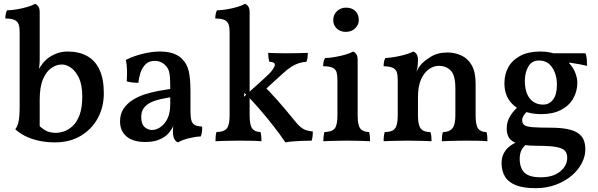

<svg xmlns="http://www.w3.org/2000/svg" viewBox="-20 -737 3132 1006"><path d="M175 -89Q194 -68 216.5 -54.5Q239 -41 272 -41Q293 -41 316.5 -49Q340 -57 362 -78Q384 -99 397.5 -136Q411 -173 411 -233Q411 -292 394 -328Q377 -364 352.5 -381.5Q328 -399 304 -399Q276 -399 249.5 -381Q223 -363 205.5 -322.5Q188 -282 188 -214V-58ZM268 9Q222 9 182 0Q142 -9 111.5 -24.5Q81 -40 60 -60Q72 -74 77.5 -100.5Q83 -127 83 -182V-569Q83 -593 78 -608.5Q73 -624 57 -632Q41 -640 8 -640Q8 -652 10 -663Q12 -674 17 -683Q38 -683 68 -688Q98 -693 124.5 -701Q151 -709 164 -717Q174 -713 181 -703Q188 -693 188 -673V-426Q188 -405 186 -391.5Q184 -378 182 -365L176 -281L156 -319Q170 -353 181 -371.5Q192 -390 199 -398Q208 -413 227.5 -429Q247 -445 274.5 -456Q302 -467 334 -467Q393 -467 435.5 -444Q478 -421 501 -372.5Q524 -324 524 -248Q524 -176 492.5 -118Q461 -60 403.5 -25.5Q346 9 268 9Z M912 9Q900 4 893 -9.5Q886 -23 886 -50Q886 -60 887.5 -73.5Q889 -87 892 -99H895Q891 -80 879.5 -61Q868 -42 851 -27Q833 -12 806 -2.5Q779 7 742 7Q678 7 643.5 -21.5Q609 -50 609 -101Q609 -140 627.5 -167.5Q646 -195 675.5 -213.5Q705 -232 740 -243Q775 -254 809.5 -260.5Q844 -267 872 -271Q872 -309 870.5 -331Q869 -353 864.5 -366.5Q860 -380 851 -390Q839 -404 824 -411Q809 -418 791 -418Q759 -418 741 -398.5Q723 -379 715 -352.5Q707 -326 705 -303Q691 -303 673 -305Q655 -307 644 -311Q646 -337 645.5 -368Q645 -399 639 -423Q681 -444 729 -455.5Q777 -467 818 -467Q861 -467 890 -456Q919 -445 935 -427Q960 -403 969 -363.5Q978 -324 978 -256V-153Q978 -124 982.5 -107Q987 -90 1000 -82.5Q1013 -75 1039 -74Q1040 -62 1038.5 -48Q1037 -34 1032 -22Q1004 -21 971 -13Q938 -5 912 9ZM776 -56Q798 -56 820 -70.5Q842 -85 857 -114.5Q872 -144 872 -192V-227Q846 -223 819 -217Q792 -211 769.5 -200Q747 -189 733.5 -171Q720 -153 720 -123Q720 -88 737 -72Q754 -56 776 -56Z M1109 3Q1109 -9 1110 -22Q1111 -35 1114 -45Q1154 -46 1168.5 -64Q1183 -82 1183 -132V-569Q1183 -593 1178 -608.5Q1173 -624 1157 -632Q1141 -640 1108 -640Q1108 -652 1110 -663Q1112 -674 1117 -683Q1138 -683 1168 -688Q1198 -693 1224.5 -701Q1251 -709 1264 -717Q1274 -713 1281 -703Q1288 -693 1288 -673V-132Q1288 -83 1301 -64.5Q1314 -46 1345 -45Q1348 -35 1349 -21Q1350 -7 1350 3Q1325 1 1294 0.5Q1263 0 1231 0Q1210 0 1187.5 0.5Q1165 1 1145 1.5Q1125 2 1109 3ZM1475 9Q1453 -25 1416.5 -72Q1380 -119 1339 -166.5Q1298 -214 1261 -250L1258 -230L1361 -323Q1394 -352 1407 -370Q1420 -388 1420 -397Q1420 -405 1413 -409Q1406 -413 1392 -413Q1388 -425 1386.5 -436.5Q1385 -448 1385 -460Q1405 -459 1425 -458.5Q1445 -458 1464 -458Q1483 -458 1499 -458Q1518 -458 1542.5 -458.5Q1567 -459 1593 -460Q1593 -448 1591.5 -435.5Q1590 -423 1585 -413Q1565 -412 1546 -406Q1527 -400 1507 -387.5Q1487 -375 1462 -352L1359 -258L1355 -295Q1393 -257 1431.5 -214Q1470 -171 1521 -108Q1539 -85 1553 -73Q1567 -61 1582 -55.5Q1597 -50 1619 -48Q1619 -33 1617.5 -21Q1616 -9 1613 0Q1588 0 1565 1Q1542 2 1519.5 3.5Q1497 5 1475 9Z M1674 3Q1674 -9 1675.5 -22Q1677 -35 1680 -45Q1720 -46 1734 -64Q1748 -82 1748 -132V-319Q1748 -343 1743.5 -358.5Q1739 -374 1723 -382Q1707 -390 1673 -390Q1673 -402 1675.5 -413Q1678 -424 1683 -433Q1703 -433 1733 -438Q1763 -443 1790 -451Q1817 -459 1830 -467Q1840 -463 1847 -453Q1854 -443 1854 -423V-132Q1854 -82 1867.5 -64Q1881 -46 1914 -45Q1917 -35 1918 -21Q1919 -7 1919 3Q1903 2 1883 1.5Q1863 1 1841 0.5Q1819 0 1798 0Q1776 0 1753.5 0.5Q1731 1 1710.5 1.5Q1690 2 1674 3ZM1792 -570Q1763 -570 1744.5 -587.5Q1726 -605 1726 -631Q1726 -661 1746 -679Q1766 -697 1793 -697Q1824 -697 1842 -679Q1860 -661 1860 -632Q1860 -607 1840.5 -588.5Q1821 -570 1792 -570Z M2064 -212V-316Q2064 -342 2059.5 -357.5Q2055 -373 2039 -381Q2023 -389 1990 -390Q1990 -402 1992 -413Q1994 -424 1999 -433Q2037 -435 2080 -445Q2123 -455 2146 -467Q2156 -463 2163 -453Q2170 -443 2170 -420ZM2472 -132Q2472 -81 2485.5 -63Q2499 -45 2529 -45Q2532 -35 2533 -24Q2534 -13 2534 3Q2512 1 2482 0.5Q2452 0 2421 0Q2400 0 2376.5 0.5Q2353 1 2332 1.5Q2311 2 2295 3Q2295 -12 2296 -24Q2297 -36 2301 -45Q2334 -45 2350 -64Q2366 -83 2366 -134V-273Q2366 -342 2342 -367Q2318 -392 2278 -392Q2253 -392 2228 -375Q2203 -358 2186.5 -322Q2170 -286 2170 -227V-132Q2170 -82 2184.5 -63.5Q2199 -45 2235 -45Q2239 -35 2240 -23.5Q2241 -12 2241 3Q2227 2 2206 1.5Q2185 1 2162 0.5Q2139 0 2117 0Q2096 0 2072.5 0.5Q2049 1 2027 1.5Q2005 2 1990 3Q1990 -12 1991.5 -24.5Q1993 -37 1996 -45Q2035 -45 2049.5 -63.5Q2064 -82 2064 -132V-316L2170 -420Q2170 -408 2168.5 -393Q2167 -378 2162 -361Q2166 -368 2170 -376Q2174 -384 2181 -393Q2199 -416 2236 -439Q2273 -462 2324 -462Q2363 -462 2397 -446.5Q2431 -431 2451.5 -395.5Q2472 -360 2472 -299Z M2787 249Q2723 249 2683.5 233.5Q2644 218 2626 188.5Q2608 159 2608 117Q2608 79 2629 51Q2650 23 2688 8L2743 14Q2720 33 2711.5 51.5Q2703 70 2703 95Q2703 143 2728 167.5Q2753 192 2813 192Q2878 192 2915 161.5Q2952 131 2952 90Q2952 67 2940.5 53.5Q2929 40 2896 33.5Q2863 27 2799 27Q2755 27 2724 22.5Q2693 18 2673 7.5Q2653 -3 2644 -20.5Q2635 -38 2635 -65Q2635 -101 2655 -132Q2675 -163 2705 -187L2751 -161Q2733 -146 2724.5 -132.5Q2716 -119 2716 -108Q2716 -90 2727.5 -81.5Q2739 -73 2771.5 -70.5Q2804 -68 2864 -68Q2929 -68 2969 -57Q3009 -46 3028 -21.5Q3047 3 3047 46Q3047 82 3028 118.5Q3009 155 2974.5 184Q2940 213 2892 231Q2844 249 2787 249ZM2814 -139Q2762 -139 2718 -157Q2674 -175 2648.5 -211Q2623 -247 2623 -301Q2623 -349 2644 -386Q2665 -423 2707 -445Q2749 -467 2810 -467Q2863 -467 2899.5 -450.5Q2936 -434 2960 -408.5Q2984 -383 2994.5 -355Q3005 -327 3005 -304Q3005 -259 2983.5 -221Q2962 -183 2919.5 -161Q2877 -139 2814 -139ZM2826 -189Q2858 -189 2878 -215.5Q2898 -242 2898 -293Q2898 -346 2873.5 -383Q2849 -420 2804 -420Q2766 -420 2748 -388Q2730 -356 2730 -314Q2730 -254 2755.5 -221.5Q2781 -189 2826 -189ZM3056 -392Q3040 -396 3018.5 -400Q2997 -404 2976.5 -407Q2956 -410 2940 -411L2862 -458H3048Q3053 -444 3054.5 -426.5Q3056 -409 3056 -392Z"/></svg>

Font: Vollkorn Medium
Style: Regular
Weight: 500
Designer: Friedrich Althausen
Foundry: Friedrich Althausen
Version: Version 5.000